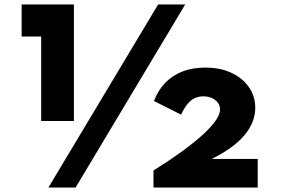

<svg xmlns="http://www.w3.org/2000/svg" viewBox="-20 -845 1322 865"><path d="M165.5 -300V-680.5H77.5V-825H313V-300ZM198 0 692.5 -825H814.5L320.5 0ZM671.5 0V-77Q749 -125.5 805.5 -167Q862 -208.5 898.8 -243Q935.5 -277.5 953.5 -304.5Q971.5 -331.5 971.5 -352.5Q971.5 -369 961.5 -382.2Q951.5 -395.5 934.8 -403.2Q918 -411 895.5 -411Q875.5 -411 858 -403Q840.5 -395 825.2 -377Q810 -359 796 -328.5L673.5 -390Q692.5 -439.5 725.5 -473Q758.5 -506.5 803.5 -523.5Q848.5 -540.5 903.5 -540.5Q973 -540.5 1023.5 -516.5Q1074 -492.5 1102 -451.5Q1130 -410.5 1130 -359.5Q1130 -327.5 1118 -296.5Q1106 -265.5 1081.8 -236.5Q1057.5 -207.5 1020.5 -180.5Q983.5 -153.5 934 -129H1141V0Z"/></svg>

Font: Spartan Thin ExtraBold
Style: Regular
Weight: 800
Version: Version 1.004